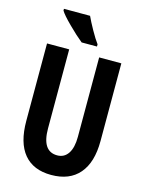

<svg xmlns="http://www.w3.org/2000/svg" viewBox="-137 -1012 835 1103"><g transform="rotate(15 281.0 -460.5)"><path d="M502 -713.9V-252Q502 -124.5 444.3 -57.4Q386.7 9.8 277.8 9.8Q171.4 9.8 115.7 -56.9Q60.1 -123.5 60.1 -253.9V-713.9H191.9V-244.1Q191.9 -107.9 282.2 -107.9Q324.2 -107.9 347.2 -142.6Q370.1 -177.2 370.1 -241.2V-713.9ZM250.5 -771Q213.9 -800.3 164.6 -849.4Q115.2 -898.4 102.5 -920.9V-931.2H257.8Q271 -901.9 297.1 -855.2Q323.2 -808.6 341.8 -784.2V-771Z"/></g></svg>

Font: TypoPRO Open Sans Condensed
Style: Bold
Weight: 700
Width: 3
Foundry: Ascender Corporation
Version: Version 1.11